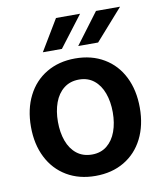

<svg xmlns="http://www.w3.org/2000/svg" viewBox="-84 -803 749 882"><g transform="rotate(-10 291.0 -362.0)"><path d="M37.1 -262.7Q37.1 -344.7 68.4 -406.7Q99.6 -468.8 157.2 -502.9Q214.8 -537.1 291 -537.1Q367.7 -537.1 425.3 -502.9Q482.9 -468.8 513.9 -406.7Q544.9 -344.7 544.9 -262.7Q544.9 -181.2 513.7 -119.1Q482.4 -57.1 425 -23.2Q367.7 10.7 291 10.7Q214.8 10.7 157.2 -23.4Q99.6 -57.6 68.4 -119.4Q37.1 -181.2 37.1 -262.7ZM418.9 -263.7Q418.9 -313 404.5 -352.8Q390.1 -392.6 361.6 -415.5Q333 -438.5 292 -438.5Q250 -438.5 220.9 -415.5Q191.9 -392.6 177.5 -353Q163.1 -313.5 163.1 -263.7Q163.1 -213.9 177.5 -174.3Q191.9 -134.8 220.9 -111.8Q250 -88.9 292 -88.9Q333 -88.9 361.6 -111.8Q390.1 -134.8 404.5 -174.3Q418.9 -213.9 418.9 -263.7ZM423.8 -735.4H536.1L408.2 -590.8H315.4ZM237.3 -735.4H349.6L239.3 -590.8H150.4Z"/></g></svg>

Font: WEMIX Pretendard SemiBold
Style: Regular
Weight: 600
Designer: Base glyphs from Inter by Rasmus Andersson; Hangeul glyphs from Noto Sans CJK(Source Han Sans) by Jang Soo-young and Kan
Foundry: Kil Hyung-jin
Version: Version 1.000